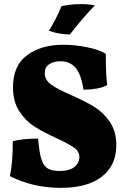

<svg xmlns="http://www.w3.org/2000/svg" viewBox="-20 -902 604 931"><path d="M28 -48Q42 -111 42 -217Q88 -230 165 -230Q170 -165 180 -132Q190 -99 210 -86Q230 -73 269 -73Q317 -73 341 -92.5Q365 -112 365 -140Q365 -168 338.5 -186.5Q312 -205 254 -232Q190 -261 147.5 -288Q105 -315 74 -362Q43 -409 43 -478Q43 -584 111.5 -634.5Q180 -685 287 -685Q344 -685 404 -672.5Q464 -660 493 -641Q493 -533 500 -490Q481 -478 448.5 -472.5Q416 -467 385 -467Q373 -544 345.5 -574.5Q318 -605 273 -605Q240 -605 218.5 -590.5Q197 -576 197 -547Q197 -514 228.5 -491.5Q260 -469 325 -441Q393 -411 437 -384Q481 -357 512.5 -311Q544 -265 544 -198Q544 -100 474 -45.5Q404 9 274 9Q141 9 28 -48ZM217 -753Q252 -808 278 -872Q321 -882 372 -882Q412 -882 440 -876Q374 -807 319 -735Q266 -735 217 -753Z"/></svg>

Font: Vollkorn SC Black
Style: Regular
Weight: 900
Designer: Friedrich Althausen
Foundry: Friedrich Althausen
Version: Version 4.015